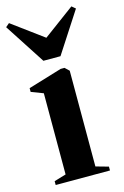

<svg xmlns="http://www.w3.org/2000/svg" viewBox="-140 -836 575 890"><g transform="rotate(-15 147.5 -390.5)"><path d="M12.5 0V-18.5L69.5 -35.5V-425L12 -447V-465L174 -514H192.5L212.5 -495V-35.5L273 -18.5V0ZM106.5 -571 -20 -766 -2.5 -781 147.5 -670.5 297 -781 315 -766 188.5 -571Z"/></g></svg>

Font: Merriweather 144pt
Style: Bold
Weight: 700
Version: Version 2.100